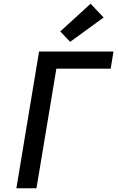

<svg xmlns="http://www.w3.org/2000/svg" viewBox="-20 -1012 640 1032"><path d="M68 0 190 -735H590L575 -643H283L176 0ZM357 -787 304 -843 467 -992 537 -918Z"/></svg>

Font: Iosevka Curly SmBdEx
Style: Italic
Weight: 600
Width: 7
Italic angle: -9°
Monospace: yes
Designer: Belleve Invis
Foundry: Belleve Invis
Version: Version 11.1.0; ttfautohint (v1.8.3)